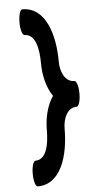

<svg xmlns="http://www.w3.org/2000/svg" viewBox="-62 -906 528 1011"><g transform="rotate(-5 202.5 -400.0)"><path d="M336 -468C287 -468 263 -523 263 -578C263 -719 219 -868 96 -868C84 -868 75 -837 75 -800C75 -763 84 -732 96 -732C154 -732 169 -651 169 -578C169 -512 185 -447 217 -400C185 -353 169 -288 169 -222C169 -149 154 -68 96 -68C84 -68 75 -37 75 0C75 37 84 68 96 68C219 68 263 -81 263 -222C263 -277 287 -332 336 -332C348 -332 357 -363 357 -400C357 -437 348 -468 336 -468Z"/></g></svg>

Font: Nupuram Expanded Bold
Style: Regular
Weight: 700
Width: 7
Designer: Santhosh Thottingal (santhosh.thottingal@gmail.com)
Foundry: SMC
Version: Version 1.000